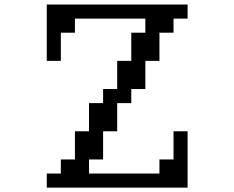

<svg xmlns="http://www.w3.org/2000/svg" viewBox="-20 -817 1040 852"><path d="M187.5 15.6V-46.9H250V-109.4H312.5V-234.4H375V-359.4H437.5V-421.9H500V-546.9H562.5V-671.9H625V-734.4H312.5V-671.9H250V-546.9H187.5V-796.9H812.5V-734.4H750V-671.9H687.5V-546.9H625V-421.9H562.5V-359.4H500V-234.4H437.5V-109.4H375V-46.9H687.5V-109.4H750V-234.4H812.5V15.6Z"/></svg>

Font: KH Dot Dougenzaka 16
Style: Regular
Weight: 400
Designer: Original version for X68000 by Keitarou Hiraki (http://hp.vector.co.jp/authors/VA000874/) / TrueType conversion by Homem
Version: Version 1.00.20150527